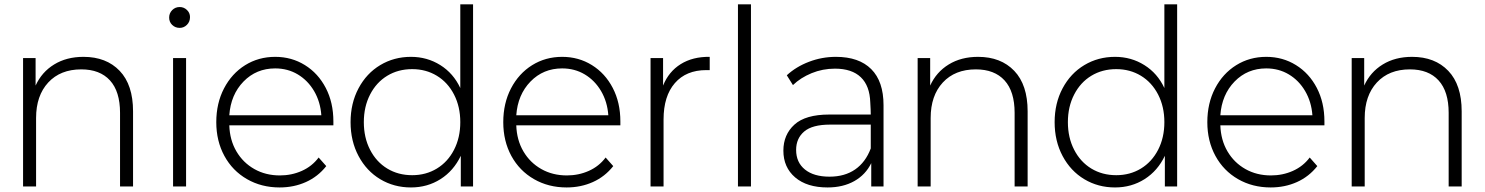

<svg xmlns="http://www.w3.org/2000/svg" viewBox="-20 -844 6719 869"><path d="M582.2 -340V0H523.3V-333.3Q523.3 -430 477.8 -480Q432.2 -530 347.8 -530Q253.3 -530 198.3 -470.6Q143.3 -411.1 143.3 -310V0H84.4V-581.1H141.1V-456.7Q168.9 -517.8 225 -552.2Q281.1 -586.7 357.8 -586.7Q461.1 -586.7 521.7 -523.3Q582.2 -460 582.2 -340Z M745.6 -764.4Q745.6 -784.4 759.4 -798.3Q773.3 -812.2 793.3 -812.2Q812.2 -812.2 826.1 -798.9Q840 -785.6 840 -766.7Q840 -745.6 826.1 -731.7Q812.2 -717.8 793.3 -717.8Q773.3 -717.8 759.4 -731.1Q745.6 -744.4 745.6 -764.4ZM822.2 -581.1V0H763.3V-581.1Z M1488.9 -276.7H1017.8Q1020 -210 1050 -158.9Q1080 -107.8 1131.1 -78.9Q1182.2 -50 1246.7 -50Q1300 -50 1346.1 -70.6Q1392.2 -91.1 1422.2 -131.1L1456.7 -92.2Q1418.9 -44.4 1364.4 -20Q1310 4.4 1245.6 4.4Q1163.3 4.4 1097.8 -33.3Q1032.2 -71.1 995.6 -138.3Q958.9 -205.6 958.9 -291.1Q958.9 -376.7 993.9 -443.9Q1028.9 -511.1 1089.4 -548.9Q1150 -586.7 1225.6 -586.7Q1300 -586.7 1360 -549.4Q1420 -512.2 1454.4 -446.1Q1488.9 -380 1488.9 -294.4ZM1017.8 -322.2H1434.4Q1430 -383.3 1401.7 -431.7Q1373.3 -480 1327.8 -507.2Q1282.2 -534.4 1225.6 -534.4Q1140 -534.4 1082.2 -475Q1024.4 -415.6 1017.8 -322.2Z M2121.1 0H2065.6V-138.9Q2033.3 -71.1 1973.9 -33.3Q1914.4 4.4 1840 4.4Q1763.3 4.4 1701.1 -32.8Q1638.9 -70 1602.8 -137.8Q1566.7 -205.6 1566.7 -291.1Q1566.7 -376.7 1602.8 -444.4Q1638.9 -512.2 1701.1 -549.4Q1763.3 -586.7 1840 -586.7Q1913.3 -586.7 1972.8 -549.4Q2032.2 -512.2 2063.3 -445.6V-824.4H2121.1ZM2063.3 -291.1Q2063.3 -361.1 2035 -416.1Q2006.7 -471.1 1957.2 -501.1Q1907.8 -531.1 1845.6 -531.1Q1782.2 -531.1 1732.8 -501.1Q1683.3 -471.1 1655 -416.1Q1626.7 -361.1 1626.7 -291.1Q1626.7 -221.1 1655 -166.1Q1683.3 -111.1 1732.8 -81.1Q1782.2 -51.1 1845.6 -51.1Q1907.8 -51.1 1957.2 -81.1Q2006.7 -111.1 2035 -166.1Q2063.3 -221.1 2063.3 -291.1Z M2787.8 -276.7H2316.7Q2318.9 -210 2348.9 -158.9Q2378.9 -107.8 2430 -78.9Q2481.1 -50 2545.6 -50Q2598.9 -50 2645 -70.6Q2691.1 -91.1 2721.1 -131.1L2755.6 -92.2Q2717.8 -44.4 2663.3 -20Q2608.9 4.4 2544.4 4.4Q2462.2 4.4 2396.7 -33.3Q2331.1 -71.1 2294.4 -138.3Q2257.8 -205.6 2257.8 -291.1Q2257.8 -376.7 2292.8 -443.9Q2327.8 -511.1 2388.3 -548.9Q2448.9 -586.7 2524.4 -586.7Q2598.9 -586.7 2658.9 -549.4Q2718.9 -512.2 2753.3 -446.1Q2787.8 -380 2787.8 -294.4ZM2316.7 -322.2H2733.3Q2728.9 -383.3 2700.6 -431.7Q2672.2 -480 2626.7 -507.2Q2581.1 -534.4 2524.4 -534.4Q2438.9 -534.4 2381.1 -475Q2323.3 -415.6 2316.7 -322.2Z M3192.2 -586.7V-526.7H3176.7Q3085.6 -526.7 3034.4 -467.8Q2983.3 -408.9 2983.3 -303.3V0H2924.4V-581.1H2981.1V-456.7Q3006.7 -520 3061.1 -553.9Q3115.6 -587.8 3192.2 -586.7Z M3378.9 -824.4V0H3320V-824.4Z M3978.9 -367.8V0H3923.3V-105.6Q3897.8 -53.3 3846.7 -24.4Q3795.6 4.4 3725.6 4.4Q3632.2 4.4 3578.9 -41.1Q3525.6 -86.7 3525.6 -162.2Q3525.6 -234.4 3575.6 -280Q3625.6 -325.6 3733.3 -325.6H3921.1Q3921.1 -344.4 3918.9 -380Q3916.7 -455.6 3876.1 -494.4Q3835.6 -533.3 3758.9 -533.3Q3703.3 -533.3 3653.3 -512.8Q3603.3 -492.2 3568.9 -458.9L3541.1 -503.3Q3583.3 -542.2 3641.7 -564.4Q3700 -586.7 3763.3 -586.7Q3867.8 -586.7 3923.3 -531.1Q3978.9 -475.6 3978.9 -367.8ZM3921.1 -172.2V-280H3736.7Q3656.7 -280 3620 -248.9Q3583.3 -217.8 3583.3 -165.6Q3583.3 -108.9 3623.3 -76.7Q3663.3 -44.4 3734.4 -44.4Q3803.3 -44.4 3850.6 -77.2Q3897.8 -110 3921.1 -172.2Z M4631.1 -340V0H4572.2V-333.3Q4572.2 -430 4526.7 -480Q4481.1 -530 4396.7 -530Q4302.2 -530 4247.2 -470.6Q4192.2 -411.1 4192.2 -310V0H4133.3V-581.1H4190V-456.7Q4217.8 -517.8 4273.9 -552.2Q4330 -586.7 4406.7 -586.7Q4510 -586.7 4570.6 -523.3Q4631.1 -460 4631.1 -340Z M5307.8 0H5252.2V-138.9Q5220 -71.1 5160.6 -33.3Q5101.1 4.4 5026.7 4.4Q4950 4.4 4887.8 -32.8Q4825.6 -70 4789.4 -137.8Q4753.3 -205.6 4753.3 -291.1Q4753.3 -376.7 4789.4 -444.4Q4825.6 -512.2 4887.8 -549.4Q4950 -586.7 5026.7 -586.7Q5100 -586.7 5159.4 -549.4Q5218.9 -512.2 5250 -445.6V-824.4H5307.8ZM5250 -291.1Q5250 -361.1 5221.7 -416.1Q5193.3 -471.1 5143.9 -501.1Q5094.4 -531.1 5032.2 -531.1Q4968.9 -531.1 4919.4 -501.1Q4870 -471.1 4841.7 -416.1Q4813.3 -361.1 4813.3 -291.1Q4813.3 -221.1 4841.7 -166.1Q4870 -111.1 4919.4 -81.1Q4968.9 -51.1 5032.2 -51.1Q5094.4 -51.1 5143.9 -81.1Q5193.3 -111.1 5221.7 -166.1Q5250 -221.1 5250 -291.1Z M5974.4 -276.7H5503.3Q5505.6 -210 5535.6 -158.9Q5565.6 -107.8 5616.7 -78.9Q5667.8 -50 5732.2 -50Q5785.6 -50 5831.7 -70.6Q5877.8 -91.1 5907.8 -131.1L5942.2 -92.2Q5904.4 -44.4 5850 -20Q5795.6 4.4 5731.1 4.4Q5648.9 4.4 5583.3 -33.3Q5517.8 -71.1 5481.1 -138.3Q5444.4 -205.6 5444.4 -291.1Q5444.4 -376.7 5479.4 -443.9Q5514.4 -511.1 5575 -548.9Q5635.6 -586.7 5711.1 -586.7Q5785.6 -586.7 5845.6 -549.4Q5905.6 -512.2 5940 -446.1Q5974.4 -380 5974.4 -294.4ZM5503.3 -322.2H5920Q5915.6 -383.3 5887.2 -431.7Q5858.9 -480 5813.3 -507.2Q5767.8 -534.4 5711.1 -534.4Q5625.6 -534.4 5567.8 -475Q5510 -415.6 5503.3 -322.2Z M6595.6 -340V0H6536.7V-333.3Q6536.7 -430 6491.1 -480Q6445.6 -530 6361.1 -530Q6266.7 -530 6211.7 -470.6Q6156.7 -411.1 6156.7 -310V0H6097.8V-581.1H6154.4V-456.7Q6182.2 -517.8 6238.3 -552.2Q6294.4 -586.7 6371.1 -586.7Q6474.4 -586.7 6535 -523.3Q6595.6 -460 6595.6 -340Z"/></svg>

Font: Paperlogy 3 Light
Style: Regular
Weight: 300
Designer: redesigned by Lee Juim, glyphs from Gmarket Sans & Montserrat
Foundry: PT&
Version: Version 1.001